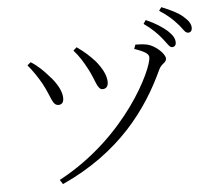

<svg xmlns="http://www.w3.org/2000/svg" viewBox="-58 -899 1116 1003"><g transform="rotate(-5 500.0 -397.0)"><path d="M815 -672C837 -646 848 -622 862 -622C875 -622 883 -630 883 -645C883 -666 873 -683 848 -707C823 -729 788 -753 737 -775L724 -756C766 -727 795 -697 815 -672ZM903 -739C926 -715 935 -690 952 -690C965 -690 973 -698 973 -714C973 -734 962 -752 934 -776C911 -796 874 -815 824 -835L811 -817C856 -788 880 -765 903 -739ZM347 -649C377 -615 396 -583 415 -547C447 -489 453 -435 481 -435C499 -435 511 -446 511 -470C511 -506 489 -545 459 -582C431 -613 402 -639 365 -665ZM101 -593C127 -562 151 -527 172 -489C211 -417 212 -373 245 -373C265 -373 273 -388 272 -409C272 -438 252 -483 208 -529C187 -554 152 -588 119 -608ZM232 41C538 -98 693 -311 785 -511C800 -543 825 -543 825 -566C825 -591 776 -636 736 -646C714 -651 688 -652 672 -652L664 -630C722 -610 739 -597 739 -579C739 -519 580 -175 217 18Z"/></g></svg>

Font: Noto Serif SC Light
Style: Regular
Weight: 300
Designer: Ryoko NISHIZUKA 西塚涼子 (kana & ideographs); Frank Grießhammer (Latin, Greek & Cyrillic); Wenlong ZHANG 张文龙 (bopomofo); San
Foundry: Adobe
Version: Version 2.001;hotconv 1.1.0;makeotfexe 2.6.0